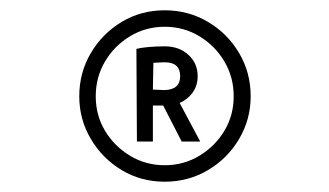

<svg xmlns="http://www.w3.org/2000/svg" viewBox="-20 -728 640 373"><path d="M300 -375Q254 -375 216.5 -397.5Q179 -420 156.5 -458Q134 -496 134 -541Q134 -587 156.5 -625Q179 -663 216.5 -685.5Q254 -708 300 -708Q346 -708 384 -685.5Q422 -663 444.5 -625Q467 -587 467 -541Q467 -496 444.5 -458Q422 -420 384 -397.5Q346 -375 300 -375ZM300 -407Q337 -407 367.5 -425.5Q398 -444 416 -474Q434 -504 434 -541Q434 -578 416 -608.5Q398 -639 367.5 -657.5Q337 -676 300 -676Q263 -676 232.5 -657.5Q202 -639 184 -608.5Q166 -578 166 -541Q166 -504 184 -474Q202 -444 232.5 -425.5Q263 -407 300 -407ZM246 -453 245 -633Q252 -635 267 -636.5Q282 -638 300 -638Q328 -638 346 -621.5Q364 -605 364 -580Q364 -562 354.5 -548.5Q345 -535 329 -528L369 -453H333L297 -523H277V-453ZM300 -553Q330 -554 330 -580Q330 -607 300 -607Q293 -607 287.5 -606.5Q282 -606 278 -606L277 -554Q282 -554 287.5 -553.5Q293 -553 300 -553Z"/></svg>

Font: Epunda Slab Light
Style: Regular
Weight: 300
Designer: Simon Atzbach
Foundry: typofactur
Version: Version 1.102